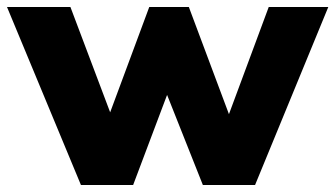

<svg xmlns="http://www.w3.org/2000/svg" viewBox="-29 -528 957 548"><path d="M202 0 -9 -508H172L298 -174H273L397 -508H510L635 -174H614L738 -508H908L699 0H550L413 -345H481L351 0Z"/></svg>

Font: Mulish ExtraLight Black
Style: Regular
Weight: 900
Version: Version 3.603